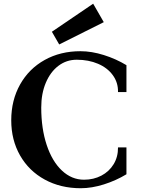

<svg xmlns="http://www.w3.org/2000/svg" viewBox="-20 -991 766 1028"><path d="M40.2 -347Q40.2 -454.2 87.5 -538.6Q134.8 -623 219.3 -670Q303.8 -717 411 -716.8Q470.6 -716.8 535.9 -696.3Q601.2 -675.8 657 -642V-498.2H611.8Q613 -548.4 584.3 -588.1Q555.6 -627.8 504.9 -649.5Q454.2 -671.2 391 -671.2Q335.8 -671.2 292.8 -638.6Q249.8 -606 225.3 -547.9Q200.8 -489.8 200.8 -415Q200.8 -302.6 230 -214.8Q259.2 -127 311.4 -77.9Q363.6 -28.8 429.8 -28.8Q481.2 -28.8 522.9 -50.7Q564.6 -72.6 588.5 -112Q612.4 -151.4 611.8 -201.8H657V-58Q601.2 -24.2 536.3 -3.7Q471.4 16.8 412.2 16.8Q304.4 16.8 219.6 -29.5Q134.8 -75.8 87.5 -158.6Q40.2 -241.4 40.2 -347ZM257.8 -821 478.8 -971.2 535.6 -872.4 297 -753Z"/></svg>

Font: Wittgenstein
Style: Regular
Weight: 400
Designer: Jörg Drees
Foundry: Jörg Drees
Version: Version 1.003;Glyphs 3.1.2 (3151)